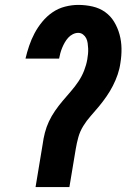

<svg xmlns="http://www.w3.org/2000/svg" viewBox="-20 -763 540 783"><path d="M125 0 154 -175Q157 -198 163 -221.5Q169 -245 179.5 -267.5Q190 -290 204.5 -311Q219 -332 235.5 -351.5Q252 -371 269 -390.5Q286 -410 300 -431Q314 -452 323 -475Q332 -498 336 -521Q338 -532 339 -543.5Q340 -555 339.5 -565.5Q339 -576 337.5 -587Q336 -598 331.5 -607Q327 -616 318.5 -622.5Q310 -629 299 -629Q288 -629 277 -623.5Q266 -618 258 -609Q250 -600 244 -589.5Q238 -579 233.5 -568Q229 -557 226 -546Q223 -535 221 -524H84Q90 -550 99 -576.5Q108 -603 121 -627.5Q134 -652 152.5 -674.5Q171 -697 194.5 -713Q218 -729 245.5 -736Q273 -743 299 -743Q329 -743 357.5 -736.5Q386 -730 408.5 -714Q431 -698 445.5 -674Q460 -650 467.5 -622.5Q475 -595 475.5 -565.5Q476 -536 471 -506Q468 -483 460 -459.5Q452 -436 440.5 -413.5Q429 -391 414.5 -370Q400 -349 383.5 -329Q367 -309 350 -290Q333 -271 319.5 -249Q306 -227 299.5 -203.5Q293 -180 289 -156L263 0Z"/></svg>

Font: Iosevka Curly Heavy
Style: Italic
Weight: 900
Italic angle: -9°
Monospace: yes
Designer: Belleve Invis
Foundry: Belleve Invis
Version: Version 22.1.2; ttfautohint (v1.8.4)